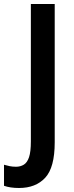

<svg xmlns="http://www.w3.org/2000/svg" viewBox="-78 -734 369 958"><path d="M17 204Q-27 204 -58 193V88Q-45 92 -30 95Q-15 98 2 98Q24 98 41 87.5Q58 77 67 50Q76 23 76 -29V-714H195V-24Q195 102 147.5 153Q100 204 17 204Z"/></svg>

Font: Noto Sans Gurmukhi Condensed SemiBold
Style: Regular
Weight: 600
Width: 3
Designer: Jelle Bosma - Monotype Design Team
Foundry: Monotype Imaging Inc.
Version: Version 2.004; ttfautohint (v1.8.4.7-5d5b)